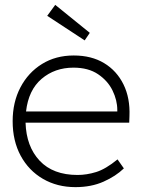

<svg xmlns="http://www.w3.org/2000/svg" viewBox="-20 -759 580 789"><path d="M290 10Q215 10 156.5 -24Q98 -58 65 -119Q32 -180 32 -261Q32 -339 64 -400Q96 -461 152.5 -496Q209 -531 283 -531Q356 -531 408 -499.5Q460 -468 487.5 -412Q515 -356 512 -282L511 -255H85Q88 -157 143 -98.5Q198 -40 299 -40Q336 -40 375 -52Q414 -64 463 -104L489 -67Q456 -35 405.5 -12.5Q355 10 290 10ZM282 -481Q205 -481 151 -435Q97 -389 87 -301H462V-307Q462 -347 442.5 -387Q423 -427 383 -454Q343 -481 282 -481ZM328 -593 174 -694 207 -739 349 -624Z"/></svg>

Font: Lexend Deca ExtraLight
Style: Regular
Weight: 200
Designer: Bonnie Shaver-Troup, Thomas Jockin
Foundry: Lexend
Version: Version 1.008; ttfautohint (v1.8.4.7-5d5b)